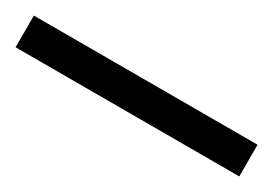

<svg xmlns="http://www.w3.org/2000/svg" viewBox="-15 -46 478 336"><g transform="rotate(30 224.0 122.0)"><path d="M450 154H-2V90H450Z"/></g></svg>

Font: Stephens Clock
Style: Regular
Weight: 400
Designer: Peter Wiegel (catfonts.de) with slight modifications by DT1.org
Version: Version 0.9.1